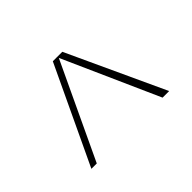

<svg xmlns="http://www.w3.org/2000/svg" viewBox="-93 -625 665 665"><g transform="rotate(45 240.0 -292.5)"><path d="M406.7 -128.9 55.2 -294.4 406.7 -451.2V-483.4L48.8 -317.9V-271.5L406.7 -102.5Z"/></g></svg>

Font: SaysetthaMai Thin
Style: Regular
Weight: 100
Designer: John M. Durdin
Foundry: Lao Script for Windows
Version: Version 1.101